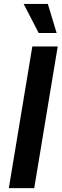

<svg xmlns="http://www.w3.org/2000/svg" viewBox="-20 -966 316 986"><path d="M276.4 -727.5 155.8 0H25.4L146 -727.5ZM178.7 -796.4 101.6 -945.8H225.6L271 -796.4Z"/></svg>

Font: Inter 18pt SemiBold
Style: Italic
Weight: 600
Italic angle: -9.3988°
Designer: Rasmus Andersson
Foundry: rsms
Version: Version 4.001;git-66647c0bb